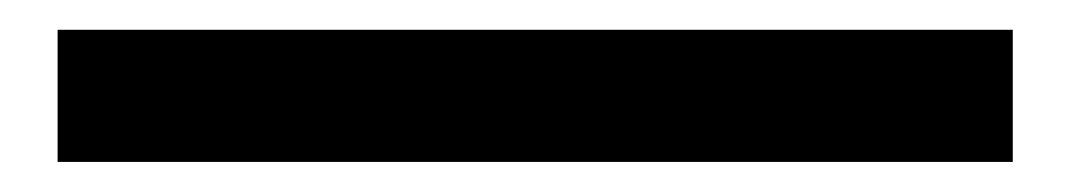

<svg xmlns="http://www.w3.org/2000/svg" viewBox="-20 36 713 127"><path d="M18.1 143.1V55.7H649.9V143.1Z"/></svg>

Font: Epilogue SemiBold
Style: Regular
Weight: 600
Designer: Tyler Finck
Foundry: Etcetera Type Co
Version: Version 2.112